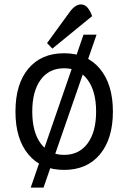

<svg xmlns="http://www.w3.org/2000/svg" viewBox="-20 -755 581 869"><path d="M270 14Q167 14 108.5 -56Q50 -126 50 -250Q50 -375 108.5 -444.5Q167 -514 270 -514Q374 -514 432.5 -443.5Q491 -373 491 -250Q491 -127 432.5 -56.5Q374 14 270 14ZM270 -54Q338 -54 376.5 -106Q415 -158 415 -250Q415 -342 376.5 -394Q338 -446 270 -446Q202 -446 164 -394Q126 -342 126 -250Q126 -158 164 -106Q202 -54 270 -54ZM119 94 358 -598H417L177 94ZM217 -535 193 -560 295 -700Q320 -735 347 -735Q378 -735 397 -682Z"/></svg>

Font: Imprima
Style: Regular
Weight: 400
Designer: Eduardo Tunni
Foundry: Eduardo Tunni
Version: Version 1.002; ttfautohint (v1.8.4.7-5d5b);gftools[0.9.23]